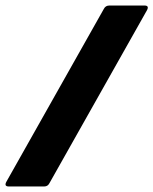

<svg xmlns="http://www.w3.org/2000/svg" viewBox="-43 -675 555 695"><path d="M-11 0Q-29 0 -20 -17L333 -643Q339 -655 353 -655H480Q498 -655 489 -638L136 -12Q130 0 117 0Z"/></svg>

Font: Sofia Sans ExtraBlack
Style: Italic
Weight: 1000
Italic angle: -9°
Designer: Botio Nikoltchev, Ani Petrova
Foundry: lettersoup
Version: Version 4.100; ttfautohint (v1.8.4.7-5d5b)